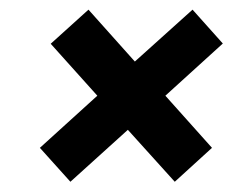

<svg xmlns="http://www.w3.org/2000/svg" viewBox="-20 -605 496 390"><path d="M123 -235.8 61 -304.7 177.7 -410.6 83 -516.1 159.7 -585.4 253.9 -480 371.1 -585.4 432.6 -516.6 315.9 -410.6 410.6 -304.7 335 -235.8 239.7 -341.3Z"/></svg>

Font: Oswald
Style: Demi-Bold
Weight: 600
Designer: Vernon Adams
Foundry: Vernon Adams
Version: 3.0; ttfautohint (v0.94.23-7a4d-dirty) -l 8 -r 50 -G 200 -x 